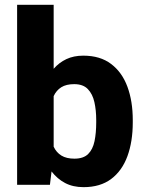

<svg xmlns="http://www.w3.org/2000/svg" viewBox="-20 -770 603 800"><path d="M533.2 -270V-259.8Q533.2 -180.2 511 -119.4Q488.8 -58.6 443.4 -24.4Q397.9 9.8 328.1 9.8Q283.7 9.8 251 -7.6Q218.3 -24.9 194.8 -55.7L188 0H51.3V-750H203.6V-483.4Q226.1 -509.3 256.6 -523.7Q287.1 -538.1 327.1 -538.1Q397.5 -538.1 443.1 -503.4Q488.8 -468.8 511 -408.4Q533.2 -348.1 533.2 -270ZM380.9 -259.8V-270Q380.9 -310.5 373.3 -344.5Q365.7 -378.4 345.9 -398.9Q326.2 -419.4 289.1 -419.4Q255.9 -419.4 235.4 -406.5Q214.8 -393.6 203.6 -369.6V-158.7Q214.8 -134.8 235.8 -121.8Q256.8 -108.9 290 -108.9Q327.6 -108.9 347.2 -128.2Q366.7 -147.5 373.8 -181.6Q380.9 -215.8 380.9 -259.8Z"/></svg>

Font: Vazirmatn RD FD ExtraBold
Style: Regular
Weight: 800
Designer: Saber Rastikerdar
Foundry: Saber Rastikerdar
Version: Version 33.003